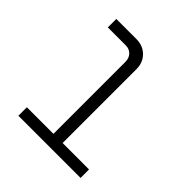

<svg xmlns="http://www.w3.org/2000/svg" viewBox="-188 -838 976 976"><g transform="rotate(45 300.0 -350.0)"><path d="M283 -25V-579Q283 -605 267 -622Q251 -639 225 -639H96V-700H240Q288 -700 318.5 -669.5Q349 -639 349 -592V-25ZM92 0V-61H539V0Z"/></g></svg>

Font: SUSE Light
Style: Regular
Weight: 300
Designer: Rene Bieder
Foundry: SUSE
Version: Version 1.000